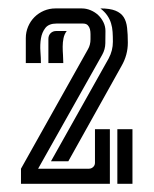

<svg xmlns="http://www.w3.org/2000/svg" viewBox="-20 -663 372 465"><path d="M235.4 -587.9Q235.4 -573.2 235.1 -558.3Q234.9 -543.5 227.5 -530.3L72.3 -254.4H195.3Q201.2 -254.4 205.6 -258.5Q210 -262.7 210 -268.6V-350.1H246.1V-217.8H30.8V-254.4L192.9 -543.5Q199.2 -554.2 199.2 -567.9Q199.2 -573.7 199.2 -580.3Q199.2 -586.9 197.8 -592.5Q196.3 -598.1 192.4 -602.1Q188.5 -606 180.2 -606H117.2Q98.1 -606 89.8 -595.2Q81.5 -584.5 79.1 -569.6Q76.7 -554.7 77.9 -538.3Q79.1 -522 79.1 -510.3H42.5V-570.8Q42.5 -585.4 48.1 -598.6Q53.7 -611.8 63.5 -621.6Q73.2 -631.3 86.4 -637Q99.6 -642.6 114.3 -642.6H178.2Q189 -642.6 199.5 -638.2Q210 -633.8 217.8 -626.5Q225.6 -619.1 230.5 -609.1Q235.4 -599.1 235.4 -587.9ZM223.1 -642.6Q246.1 -642.6 259.5 -637.2Q272.9 -631.8 279.5 -621.6Q286.1 -611.3 287.8 -595.7Q289.6 -580.1 289.6 -559.6Q289.6 -529.8 274.4 -503.4L145.5 -272.5H103.5L243.2 -521.5Q253.4 -540.5 253.4 -562Q253.4 -574.7 252.7 -585.7Q252 -596.7 249 -606.4Q246.1 -616.2 240 -625.2Q233.9 -634.3 223.1 -642.6ZM264.2 -217.8V-350.1H300.8V-217.8ZM97.2 -568.8Q97.2 -577.1 102.5 -582.5Q107.9 -587.9 116.2 -587.9H141.6Q135.7 -580.1 133.8 -570.3Q131.8 -560.5 131.8 -550Q131.8 -539.6 132.6 -529.3Q133.3 -519 133.3 -510.3H97.2Z"/></svg>

Font: Isar CAT
Style: Regular
Weight: 400
Designer: Digitized by Peter Wiegel
Foundry: CAT-Fonts, Peter Wiegel
Version: Version 1.000; ttfautohint (v1.3)